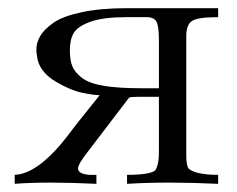

<svg xmlns="http://www.w3.org/2000/svg" viewBox="-20 -451 581 470"><path d="M69 -329Q69 -347 78.5 -363Q88 -379 110.5 -395Q133 -411 179.5 -421Q226 -431 291 -431H514V-409Q465 -409 450.5 -400Q436 -391 436 -363V-68Q436 -46 442 -38Q460 -23 514 -23V-1Q450 -4 394 -4Q338 -4 291 -1V-23Q347 -23 360 -34Q370 -49 369 -86V-214H318Q299 -214 296 -212L196 -81Q171 -49 171 -39Q171 -25 199 -23H216V-1Q153 -4 103 -4Q53 -4 16 -1V-23Q73 -25 146 -119Q109 -71 109 -71Q109 -71 168 -148L224 -218Q210 -218 181 -224Q152 -230 116 -251.5Q80 -273 72 -305Q72 -307 70.5 -314.5Q69 -322 69 -329ZM290 -409Q233 -409 202 -398Q171 -387 161 -371Q151 -355 151 -328Q151 -304 157 -289Q163 -274 180.5 -260.5Q198 -247 233.5 -241Q269 -235 324 -235H369V-353Q369 -387 363 -398Q357 -409 339 -409Z"/></svg>

Font: cwTeXMing
Style: Medium
Weight: 500
Version: Version 1.17